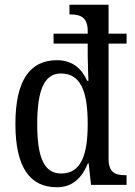

<svg xmlns="http://www.w3.org/2000/svg" viewBox="-20 -780 569 810"><path d="M220 10C286 10 325 -29 351 -91H354L364 0H514V-41H506C467 -41 438 -52 438 -111V-596H514V-638H438V-760H273V-719H280C317 -719 350 -708 350 -650V-638H206V-596H350V-545C350 -516 353 -443 353 -439H348C324 -491 286 -526 220 -526C107 -526 45 -442 45 -257C45 -73 107 10 220 10ZM238 -48C165 -48 137 -118 137 -256C137 -396 165 -470 237 -470C323 -470 350 -390 350 -257C350 -128 323 -48 238 -48Z"/></svg>

Font: Noto Serif Lao Condensed
Style: Regular
Weight: 400
Width: 3
Designer: Monotype Design Team
Foundry: Monotype Imaging Inc.
Version: Version 2.003